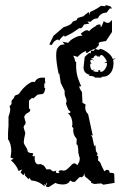

<svg xmlns="http://www.w3.org/2000/svg" viewBox="-20 -745 491 781"><path d="M55.7 -49.3Q46.9 -73.7 24.4 -93.3L35.6 -99.6L22.9 -104L25.9 -128.4Q25.9 -161.1 12.7 -178.2V-201.2Q12.7 -212.4 14.6 -232.4V-271Q21.5 -288.6 21.5 -300.8Q21.5 -307.6 18.6 -313Q27.3 -319.3 27.3 -326.2L26.4 -333Q26.4 -335.4 32 -341.1Q37.6 -346.7 38.1 -350.6Q38.6 -355 42 -356.7Q45.4 -358.4 48.8 -359.4Q52.2 -360.4 54.9 -361.6Q57.6 -362.8 63.5 -372.6Q85.4 -400.9 109.9 -412.1L121.6 -411.6Q128.4 -427.2 147.5 -429.2H162.6L164.1 -404.3L160.2 -407.2V-388.2L164.1 -386.2Q161.6 -363.8 150.9 -362.3L132.8 -359.9L115.7 -344.7L109.9 -346.7L98.1 -335.9L97.7 -307.1Q97.7 -301.8 104 -299.3L100.1 -290Q78.6 -279.8 78.6 -268.1L84.5 -247.1Q84.5 -240.2 80.3 -236.6Q76.2 -232.9 76.2 -226.1L83 -203.6Q76.7 -176.8 76.7 -167.5Q76.7 -162.6 78.9 -158.2Q81.1 -153.8 83.7 -149.7Q86.4 -145.5 88.9 -141.4Q91.3 -137.2 91.8 -132.8Q92.3 -122.1 112.3 -122.1L115.7 -119.1L111.8 -112.3L115.2 -108.9L121.6 -110.4L121.1 -101.6Q121.1 -76.2 138.7 -76.2L142.1 -78.1Q150.4 -76.2 155.5 -73Q160.6 -69.8 162.8 -65.9Q165 -62 167 -58.8Q168.9 -55.7 171.4 -55.7Q174.3 -55.7 180.7 -56.6Q184.1 -56.6 186 -55.2Q188 -53.7 191.2 -50.8Q194.3 -47.9 197.8 -47.9L209 -50.8L207 -45.4Q207 -41 216.8 -41L222.7 -41.5Q218.3 -44.4 218.3 -46.9Q218.3 -50.8 228.5 -52.7L238.3 -50.8Q245.6 -50.8 251.5 -55.4Q257.3 -60.1 262.7 -65.7Q268.1 -71.3 272.7 -75.9Q277.3 -80.6 282.2 -80.6Q288.1 -80.6 294.4 -72.8L302.7 -87.4Q303.2 -94.2 304.7 -101.1Q301.3 -111.3 298.8 -123Q298.3 -145 295.9 -152.8Q294.4 -157.7 292.5 -157.7H292Q291.5 -157.7 291 -156.7L292 -180.2Q282.2 -190.9 279.3 -202.6Q277.8 -208 277.8 -215.3L278.3 -224.1L272.9 -229.5Q274.4 -236.3 274.4 -242.7Q274.4 -251.5 272 -259.3Q268.1 -274.4 255.9 -285.6H265.1L266.6 -290.5L258.3 -298.3L249.5 -319.3Q249.5 -322.3 247.6 -325.7H249Q249 -328.1 250 -330.1Q251 -332 251 -335.9L250 -335.4V-340.8L244.1 -356Q242.7 -361.3 242.7 -367.7Q242.7 -371.1 243.2 -375L227.1 -407.7L221.2 -445.8L218.8 -443.4Q208.5 -491.7 208.5 -520Q208.5 -533.7 210.9 -542.5Q216.8 -556.6 228 -562.5L243.2 -564.9L233.4 -575.2L257.8 -570.8Q265.6 -582.5 283.2 -591.3Q299.3 -599.6 310.1 -599.6Q312.5 -599.6 314.9 -599.1L308.6 -608.9L323.7 -619.1Q329.6 -622.1 334 -622.1Q338.9 -622.1 342.3 -617.7Q353 -630.4 367.2 -637.2Q374 -645.5 384.8 -645.5Q386.7 -645.5 388.7 -645L389.2 -636.7L391.1 -635.3Q394 -636.7 401.9 -659.2Q411.1 -651.9 418.5 -651.9Q421.9 -651.9 424.8 -653.3L435.5 -663.6V-614.7L411.1 -578.1Q388.2 -574.7 384.3 -572.8Q381.3 -570.8 381.3 -567.4Q381.3 -565.9 381.8 -564.5L382.8 -562L369.6 -547.4Q361.8 -545.4 353 -541.5Q344.7 -537.1 335 -529.8L329.1 -530.3L330.6 -535.6Q330.1 -537.1 328.6 -537.1Q327.1 -537.1 324.7 -535.6Q306.2 -526.4 296.4 -513.7L277.8 -518.6L283.7 -505.9Q284.7 -503.4 284.7 -501Q284.7 -493.7 290 -492.7Q289.6 -485.4 289.6 -478Q289.6 -454.6 295.4 -432.6Q297.9 -423.8 301.8 -414.3Q305.7 -404.8 310.5 -393.6L303.7 -394.5Q302.7 -394 302.7 -392.1Q302.7 -391.1 303.2 -389.2Q304.7 -382.3 313.5 -370.1L315.4 -327.1L328.6 -319.3Q326.7 -313 326.7 -307.1Q326.7 -302.2 328.1 -297.9Q330.1 -288.6 338.4 -280.8L357.4 -192.9L349.6 -196.3L355.5 -187L363.3 -149.9L368.2 -155.3L370.1 -130.9L377.4 -118.7L373.5 -112.8L379.4 -109.4L378.9 -91.8Q388.2 -87.4 392.1 -72.8L404.3 -48.3L413.1 -54.2Q424.8 -54.2 424.8 -47.9Q424.8 -42 429.7 -42Q444.8 -42 444.8 -35.6L445.8 -1L400.4 6.3L391.6 1L363.8 3.4L349.6 -1.5L352.1 -4.9L324.7 -28.3Q324.2 -35.6 323.2 -42.5L321.8 -33.2L314 -23.9L308.6 -24.9Q303.7 -24.9 300.3 -21.7Q296.9 -18.6 293.9 -14.9Q291 -11.2 287.8 -8.1Q284.7 -4.9 280.3 -4.9Q273.9 -4.9 265.6 -10.7Q257.3 5.4 236.8 5.4Q217.8 5.4 205.1 -1L178.2 16.1Q166.5 15.6 166.5 10.3L171.9 2L170.4 -2.4L168.5 2.9L164.1 8.8L161.6 2.4L160.6 6.3L161.6 13.7Q137.2 -9.3 107.9 -10.7L98.1 -22.5L96.7 -15.1L81.1 -31.7V-41L74.7 -32.2L63.5 -43.5L70.3 -55.7ZM403.2 -488.2 414.8 -494.7Q414.8 -495.4 412.6 -499.7Q410.4 -504 407.2 -508.7Q403.9 -513.5 399.8 -517.5Q395.7 -521.4 391.9 -521.4Q387.2 -521.4 385.5 -511.5L382.4 -519.3L379 -512.8Q373.8 -519.7 369.7 -519.7Q364.3 -519.7 359.8 -509.1L350.2 -507.4L364.9 -496.8Q356.1 -501.9 351.6 -501.9Q347.5 -501.9 347.5 -497.1L348.5 -491.3L353 -484.5L347.5 -486.5L346.8 -479.4Q346.8 -467 354.3 -459.5L367.7 -462.3L357.1 -456.5Q368.7 -452.4 374.9 -452.4Q380.3 -452.4 380.3 -455.8L379.3 -459.2L387.2 -459.9V-458.2Q387.2 -452.7 390.6 -452.7Q395 -452.7 399.3 -455.8Q403.6 -458.8 407.2 -463.8Q410.7 -468.8 413 -474.6Q415.2 -480.4 415.2 -485.5L414.8 -489.3ZM384.8 -545Q384.8 -546.3 386.5 -546.3Q390.2 -546.3 400.5 -542.2Q431.6 -526.2 438.4 -505.3L451.4 -508.1L440.1 -501.6L441.8 -489.6Q441.8 -479.7 439.6 -469.6Q437.4 -459.5 432.1 -451.3Q426.8 -443.1 418.4 -438Q410.1 -432.9 397.8 -432.9H394.7L392.6 -429.1L366.3 -429.4Q362.6 -436.3 342 -436.3H340L345.8 -440.4Q319.8 -446.5 319.8 -470.5L324.6 -513.5Q340 -529.6 345.1 -529.6L348.5 -527.9L349.6 -533.4Q349.6 -538.8 353.7 -538.8L358.4 -538.1Q363.6 -538.1 366.3 -546.3Q377.9 -542.2 382.4 -542.2Q384.8 -542.2 384.8 -543.6ZM180.7 -564.5 197.8 -599.6 238.3 -634.3Q270.5 -642.6 276.4 -657.7L291 -662.6L295.9 -671.4Q305.7 -675.3 319.3 -678.7Q327.6 -687.5 341.3 -696.3L342.8 -683.1Q343.3 -691.4 347.7 -696.8Q375 -709 390.6 -721.2L408.7 -719.7L409.7 -724.6L428.2 -719.7L436 -710.9L426.3 -710.4L413.6 -693.8Q388.2 -692.9 377.9 -670.4Q359.9 -670.4 349.1 -656.7L335.4 -657.2L343.3 -648.9L321.8 -645.5Q314.9 -631.8 309.6 -630.4H301.8Q285.2 -617.7 267.1 -607.4L243.7 -595.7L240.7 -600.6Q231.4 -595.7 220.2 -579.6Q218.8 -584 214.8 -584Q210.9 -584 204.1 -579.1Q200.2 -577.6 189.5 -561.5Z"/></svg>

Font: Truetypewriter PolyglOTT
Style: Regular
Weight: 400
Designer: Sergey Beatoff a.k.a. Sam_T
Version: Version 3.76